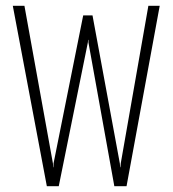

<svg xmlns="http://www.w3.org/2000/svg" viewBox="-20 -640 594 660"><path d="M141 0 24 -620H64L162 -78L163 -65H164V-78L266 -587H298L392 -78L393 -65H394L395 -78L490 -620H529L415 0H373L284 -494V-503H283L282 -494L182 0Z"/></svg>

Font: Smooch Sans Thin Light
Style: Regular
Weight: 300
Version: Version 1.010